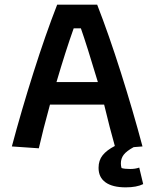

<svg xmlns="http://www.w3.org/2000/svg" viewBox="-20 -638 667 826"><path d="M404 84Q404 52 421.5 30Q439 8 474 -10Q453 -84 428 -188H195Q165 -79 147 0L31 -8Q72 -162 124 -326Q176 -490 226 -618H398Q448 -490 500 -326Q552 -162 593 -8L555 -5Q524 12 512 28Q500 44 500 65Q500 76 503 85Q516 89 540 89Q562 89 579 83L596 154Q568 168 521 168Q464 168 434 146.5Q404 125 404 84ZM401 -285Q353 -445 328 -516H297Q263 -421 223 -285Z"/></svg>

Font: Athiti SemiBold
Style: Regular
Weight: 600
Designer: CadsonDemak Team
Foundry: CadsonDemak
Version: Version 1.032